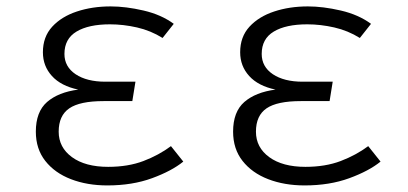

<svg xmlns="http://www.w3.org/2000/svg" viewBox="-20 -554 1240 584"><path d="M382.5 -246.5H295Q223 -246.5 190.8 -224.5Q158.5 -202.5 158.5 -153.5Q158.5 -105.5 199 -76Q239.5 -46.5 309 -46.5Q369.5 -46.5 416.2 -64.2Q463 -82 500 -109.5L537.5 -62.5Q502.5 -34 442.5 -12Q382.5 10 306.5 10Q245 10 195.8 -9Q146.5 -28 117.8 -64.5Q89 -101 89 -153.5Q89 -214 123.2 -243.8Q157.5 -273.5 218 -281.5Q165.5 -292.5 138 -322.8Q110.5 -353 110.5 -395Q110.5 -442 138.8 -472.8Q167 -503.5 213.8 -519Q260.5 -534.5 316.5 -534.5Q362.5 -534.5 416.5 -522Q470.5 -509.5 508.5 -481.5L474.5 -438.5Q438.5 -461 396.8 -470.5Q355 -480 314.5 -480Q249.5 -480 212.8 -458Q176 -436 176 -390Q176 -351 210 -328.2Q244 -305.5 300.5 -305.5H392Z M982.5 -246.5H895Q823 -246.5 790.8 -224.5Q758.5 -202.5 758.5 -153.5Q758.5 -105.5 799 -76Q839.5 -46.5 909 -46.5Q969.5 -46.5 1016.2 -64.2Q1063 -82 1100 -109.5L1137.5 -62.5Q1102.5 -34 1042.5 -12Q982.5 10 906.5 10Q845 10 795.8 -9Q746.5 -28 717.8 -64.5Q689 -101 689 -153.5Q689 -214 723.2 -243.8Q757.5 -273.5 818 -281.5Q765.5 -292.5 738 -322.8Q710.5 -353 710.5 -395Q710.5 -442 738.8 -472.8Q767 -503.5 813.8 -519Q860.5 -534.5 916.5 -534.5Q962.5 -534.5 1016.5 -522Q1070.5 -509.5 1108.5 -481.5L1074.5 -438.5Q1038.5 -461 996.8 -470.5Q955 -480 914.5 -480Q849.5 -480 812.8 -458Q776 -436 776 -390Q776 -351 810 -328.2Q844 -305.5 900.5 -305.5H992Z"/></svg>

Font: Fira Code Light Light
Style: Regular
Weight: 300
Monospace: yes
Version: Version 5.002